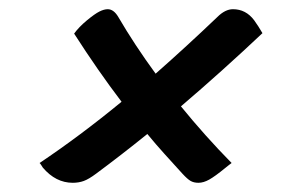

<svg xmlns="http://www.w3.org/2000/svg" viewBox="-20 -512 640 417"><path d="M66 -158Q154 -217 244 -291Q193 -358 141 -439Q151 -453 169 -468Q186 -482 196 -487Q206 -492 214 -492Q227 -492 237 -475Q272 -415 318 -352Q385 -411 452 -475Q469 -492 486 -492Q514 -492 532 -468Q537 -461 541.5 -454Q546 -447 550 -440Q462 -357 373 -281Q425 -217 483 -158Q480 -156 476.5 -153Q473 -150 469 -147Q447 -129 434.5 -122Q422 -115 411 -115Q401 -115 394 -119Q387 -123 376 -135Q356 -157 337 -178Q318 -199 300 -221Q243 -175 189 -135Q173 -123 162 -119Q151 -115 138 -115Q101 -115 73 -148Q71 -151 69.5 -153.5Q68 -156 66 -158Z"/></svg>

Font: Recursive Sn Csl St
Style: Italic
Weight: 400
Italic angle: -15°
Version: Version 1.079;hotconv 1.0.112;makeotfexe 2.5.65598; ttfautoh